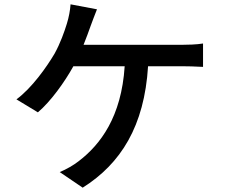

<svg xmlns="http://www.w3.org/2000/svg" viewBox="-20 -821 1040 887"><path d="M428 -778 306 -801C304 -773 298 -741 289 -712C277 -673 259 -622 232 -573C196 -512 127 -414 56 -362L155 -302C214 -352 278 -441 319 -515H556C541 -281 444 -153 343 -76C320 -58 287 -39 256 -26L362 46C538 -65 647 -238 664 -515H820C843 -515 884 -514 918 -512V-620C888 -615 845 -614 820 -614H366C379 -646 390 -677 399 -702C407 -723 418 -754 428 -778Z"/></svg>

Font: Noto Sans CJK HK Medium
Style: Regular
Weight: 500
Designer: Ryoko NISHIZUKA 西塚涼子 (kana, bopomofo & ideographs); Paul D. Hunt (Latin, Greek & Cyrillic); Sandoll Communications 산돌커뮤니
Foundry: Adobe
Version: Version 2.004;hotconv 1.0.118;makeotfexe 2.5.65603